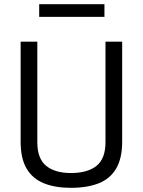

<svg xmlns="http://www.w3.org/2000/svg" viewBox="-20 -891 685 921"><path d="M320 10Q244 10 190 -12Q136 -34 107.5 -82.5Q79 -131 79 -211V-691H159V-209Q159 -130 201.5 -95.5Q244 -61 320 -61Q400 -61 443 -95.5Q486 -130 486 -209V-691H566V-211Q566 -132 537.5 -83Q509 -34 454 -12Q399 10 320 10ZM168 -810V-871H481V-810Z"/></svg>

Font: Cairo Play
Style: Regular
Weight: 400
Designer: Mohamed Gaber, Accademia di Belle Arti di Urbino
Foundry: Kief Type Foundry, Accademia di Belle Arti di Urbino
Version: Version 3.119